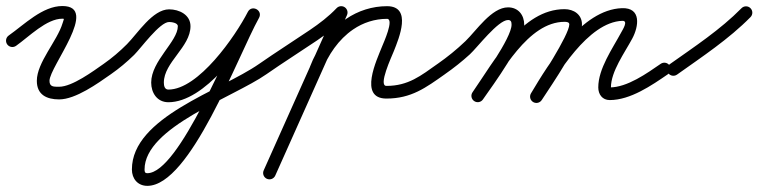

<svg xmlns="http://www.w3.org/2000/svg" viewBox="-41 -306 2516 637"><path d="M12.1 -153.8C12.1 -153.8 12.1 -153.8 12.1 -153.8C55.2 -184.2 113.1 -244 166 -244C173.5 -244 170.9 -243.4 166.5 -228.7C148.9 -170.1 81.2 -98.8 81.2 -37.8C81.2 8.6 114.1 23.8 155.3 23.8C209.9 23.8 283.6 -29.4 327 -59.8C336.5 -66.5 338.9 -79.5 332.2 -89C325.5 -98.5 312.5 -100.9 303 -94.2C268.4 -70 198.5 -18.2 155.3 -18.2C137.7 -18.2 123.2 -17.2 123.2 -37.8C123.2 -85.1 290.5 -286 166 -286C100 -286 39.8 -224.7 -12.1 -188.2C-21.6 -181.5 -23.8 -168.4 -17.2 -158.9C-10.5 -149.4 2.6 -147.2 12.1 -153.8Z M327 -59.8C327 -59.8 327 -59.8 327 -59.8C354.4 -78.9 380 -100.3 403.9 -123.7C425.8 -145.1 488.9 -233 520 -233C527.9 -233 549 -230.5 549 -219C549 -168.4 460.6 -104.1 460.6 -32C460.6 2.3 480.5 33.2 517.7 33.2C638.1 33.2 768.5 -149.5 818.7 -247.4C825 -259.7 819 -270.6 809.9 -275.5C800.7 -280.4 788.3 -279.2 781.6 -267.2C719.1 -154.2 553.4 268.6 447.8 268.6C439.7 268.6 438.6 264 438.6 256.3C438.6 115.4 732.1 17.9 843 -59.8C852.5 -66.5 854.9 -79.5 848.2 -89C841.5 -98.5 828.5 -100.9 819 -94.2C691 -4.6 396.6 81.9 396.6 256.3C396.6 287.1 416.1 310.6 447.8 310.6C590.4 310.6 746.5 -117.1 818.4 -246.8C825 -258.9 818.9 -269.9 809.6 -274.9C800.2 -279.9 787.6 -278.8 781.3 -266.6C739.7 -185.5 617.4 -8.8 517.7 -8.8C505.1 -8.8 502.6 -21.6 502.6 -32C502.6 -99.3 591 -150.1 591 -219C591 -257.2 553.4 -275 520 -275C465.4 -275 415.3 -194.7 380.3 -159.5C356.5 -135.5 330.7 -113.6 303 -94.2C293.5 -87.6 291.1 -74.5 297.8 -65C304.4 -55.5 317.5 -53.1 327 -59.8Z M813.8 -65C820.4 -55.5 833.5 -53.1 843 -59.8C898.2 -98.2 955 -134.2 1010.8 -171.8C1045.1 -195.1 1077.4 -219.9 1106.2 -250C1114.2 -258.3 1113.9 -271.6 1105.5 -279.7C1097.1 -287.7 1083.8 -287.4 1075.8 -279C1075.8 -279 1075.8 -279 1075.8 -279C1049.2 -251.1 1019.1 -228.2 987.2 -206.6C931.4 -168.8 874.4 -132.8 819 -94.2C809.5 -87.6 807.1 -74.5 813.8 -65ZM1099.6 -283.7C1089 -288.4 1076.6 -283.6 1071.8 -273C992.5 -95.6 913.2 81.9 833.8 259.4C829.1 270 833.8 282.4 844.4 287.2C855 291.9 867.4 287.2 872.2 276.6C872.2 276.6 872.2 276.6 872.2 276.6C951.5 99.1 1030.8 -78.4 1110.2 -255.9C1114.9 -266.5 1110.2 -278.9 1099.6 -283.7ZM1026.6 -69.4C1026.6 -69.4 1026.6 -69.4 1026.6 -69.4C1047.5 -123.7 1082.1 -175.2 1130.6 -208.3C1163.9 -231.1 1202.6 -243.5 1243 -243.5C1267.9 -243.5 1231 -162.8 1226.8 -152.2C1209.1 -107.6 1147.5 21 1241 21C1323.7 21 1371.9 -15.2 1435.1 -59.8C1444.6 -66.5 1446.8 -79.6 1440.2 -89.1C1433.5 -98.6 1420.4 -100.8 1410.9 -94.2C1410.9 -94.2 1410.9 -94.2 1410.9 -94.2C1355.3 -54.9 1313.9 -21 1241 -21C1213 -21 1257.9 -116.9 1265.8 -136.7C1282.4 -178.5 1327.5 -285.5 1243 -285.5C1194.2 -285.5 1147.2 -270.5 1106.9 -243C1051.3 -205.1 1011.4 -146.8 987.4 -84.6C983.2 -73.7 988.6 -61.6 999.4 -57.4C1010.3 -53.2 1022.4 -58.6 1026.6 -69.4Z M1405.8 -65C1412.4 -55.5 1425.5 -53.1 1435 -59.8C1464 -80 1491.8 -102 1517.9 -125.8C1541.9 -147.7 1611.6 -239.6 1644.6 -239.6C1654.5 -239.6 1656.2 -233.1 1656.2 -224C1656.2 -179.8 1554.9 -40.3 1526.8 0C1520.1 9.5 1522.5 22.6 1532 29.2C1541.5 35.9 1554.6 33.5 1561.2 24C1561.2 24 1561.2 24 1561.2 24C1596.8 -27 1698.2 -164.3 1698.2 -224C1698.2 -256.3 1678.3 -281.6 1644.6 -281.6C1589.8 -281.6 1539.2 -204.1 1503.2 -169.5C1474.5 -142 1443.6 -117 1411 -94.2C1401.5 -87.6 1399.1 -74.5 1405.8 -65ZM1561.2 24C1561.2 24 1561.2 24 1561.2 24C1623.4 -65.1 1710.7 -233.6 1832.1 -233.6C1838.1 -233.6 1847.8 -232.9 1847.8 -225.1C1847.8 -190.6 1746.2 -35.5 1721.4 2.5C1715.1 12.2 1717.8 25.3 1727.5 31.6C1737.2 37.9 1750.3 35.2 1756.6 25.5C1756.6 25.5 1756.6 25.5 1756.6 25.5C1790.3 -26.3 1889.8 -169 1889.8 -225.1C1889.8 -257.9 1862.4 -275.6 1832.1 -275.6C1689.6 -275.6 1598.7 -103.2 1526.8 0C1520.1 9.5 1522.5 22.6 1532 29.2C1541.5 35.9 1554.6 33.5 1561.2 24ZM1727.9 32.6C1737.8 38.5 1750.7 35.3 1756.7 25.3C1807.3 -59.5 1910 -232.8 2023.7 -236.9C2044.4 -237.6 2025.4 -208.5 2019.7 -197.9C1990.7 -144 1943.9 -78.1 1943.9 -16.1C1943.9 7 1957.3 26 1982 26C2050.4 26 2120.9 -22.6 2174.9 -59.7C2184.5 -66.3 2186.9 -79.3 2180.3 -88.9C2173.7 -98.5 2160.7 -100.9 2151.1 -94.3C2105.5 -62.9 2040.2 -16 1982 -16C1981.4 -16 1984 -15 1984.7 -14.4C1987.1 -12.3 1985.9 -10.2 1985.9 -16.1C1985.9 -68.9 2031.6 -131.2 2056.7 -178.1C2078.2 -218.1 2087.8 -281.2 2022.3 -278.9C1888.6 -274.1 1780.8 -97.1 1720.6 3.8C1714.7 13.7 1717.9 26.6 1727.9 32.6Z M2175.9 -63.5C2182.6 -54 2195.7 -51.8 2205.2 -58.5C2288.4 -117.7 2377.3 -176.4 2449 -249.3C2457.1 -257.5 2457 -270.8 2448.7 -279C2440.5 -287.1 2427.2 -287 2419 -278.7C2419 -278.7 2419 -278.7 2419 -278.7C2349.1 -207.6 2262 -150.4 2180.8 -92.8C2171.4 -86.1 2169.2 -73 2175.9 -63.5Z"/></svg>

Font: FRB American Cursive Guidelines Medium
Style: Italic
Weight: 500
Italic angle: -25°
Version: Version 2.0;Modular Font Editor K font №1